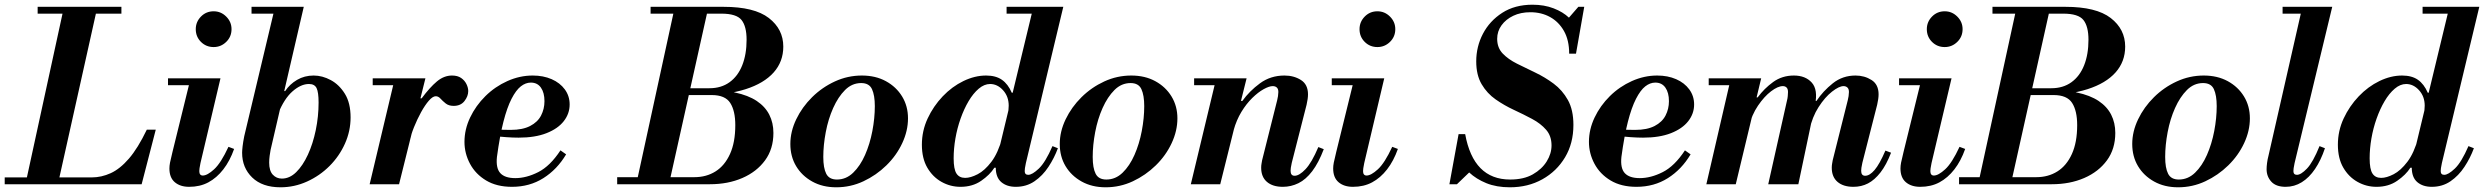

<svg xmlns="http://www.w3.org/2000/svg" viewBox="-47 -783 10557 816"><path d="M61 0 225 -754H367L199 0ZM-27 0V-29H343Q384 -29 423.5 -47Q463 -65 501 -109Q539 -153 577 -232H615L555 0ZM113 -725V-754H469V-725Z M757 11Q719 11 696 -8.5Q673 -28 673 -67Q673 -78 675.5 -91.5Q678 -105 686 -137L763 -450H890L805 -90Q802 -76 801 -68Q800 -60 800 -56Q800 -37 815 -37Q834 -37 863 -63.5Q892 -90 924 -159L948 -150Q930 -99 902 -63Q874 -27 838.5 -8Q803 11 757 11ZM667 -421V-450H845V-421ZM861 -583Q829 -583 807 -605Q785 -627 785 -659Q785 -690 807 -712.5Q829 -735 861 -735Q892 -735 914.5 -712.5Q937 -690 937 -659Q937 -627 914.5 -605Q892 -583 861 -583Z M1145 13Q1068 13 1025 -28.5Q982 -70 982 -134Q982 -143 984 -161Q986 -179 991 -204L1122 -754H1244L1103 -146Q1101 -136 1099 -121Q1097 -106 1097 -92Q1097 -57 1112.5 -40.5Q1128 -24 1151 -24Q1184 -24 1212 -51.5Q1240 -79 1261.5 -125.5Q1283 -172 1295 -230Q1307 -288 1307 -347Q1307 -391 1298.5 -408.5Q1290 -426 1266 -426Q1232 -426 1196.5 -395Q1161 -364 1135 -300L1158 -396H1165Q1184 -425 1215.5 -443.5Q1247 -462 1286 -462Q1323 -462 1359 -442.5Q1395 -423 1419 -384Q1443 -345 1443 -284Q1443 -226 1419 -172.5Q1395 -119 1353.5 -77.5Q1312 -36 1258 -11.5Q1204 13 1145 13ZM1022 -725V-754H1232V-725Z M1524 0 1631 -450H1761L1649 0ZM1537 -421V-450H1749V-421ZM1693 -179 1737 -365H1745Q1780 -412 1810 -437Q1840 -462 1874 -462Q1898 -462 1913 -451.5Q1928 -441 1935.5 -425.5Q1943 -410 1943 -396Q1943 -374 1927 -353.5Q1911 -333 1881 -333Q1860 -333 1847 -343.5Q1834 -354 1825 -364Q1816 -374 1805 -374Q1792 -374 1775.5 -355Q1759 -336 1742.5 -306Q1726 -276 1712.5 -242.5Q1699 -209 1693 -179Z M2129 11Q2064 11 2019 -16Q1974 -43 1950.5 -87Q1927 -131 1927 -180Q1927 -233 1951 -283.5Q1975 -334 2016 -374.5Q2057 -415 2109.5 -438.5Q2162 -462 2217 -462Q2262 -462 2297.5 -446.5Q2333 -431 2353.5 -403Q2374 -375 2374 -339Q2374 -300 2349 -268Q2324 -236 2275.5 -217Q2227 -198 2157 -198Q2133 -198 2105 -200Q2077 -202 2055 -205Q2033 -208 2027 -209L2032 -241Q2049 -234 2069.5 -232.5Q2090 -231 2124 -231Q2174 -231 2206 -247.5Q2238 -264 2252.5 -292Q2267 -320 2267 -353Q2267 -389 2252 -410.5Q2237 -432 2209 -432Q2187 -432 2166.5 -416Q2146 -400 2127 -363Q2108 -326 2092.5 -265.5Q2077 -205 2065 -116Q2060 -68 2079.5 -47Q2099 -26 2143 -26Q2190 -26 2240.5 -51.5Q2291 -77 2335 -144L2359 -127Q2321 -63 2262.5 -26Q2204 11 2129 11Z M2576 0V-30H2904Q2955 -30 2994 -54.5Q3033 -79 3055.5 -128.5Q3078 -178 3078 -251Q3078 -312 3056.5 -345.5Q3035 -379 2978 -379H2805V-408H2983Q3004 -408 3027 -403Q3050 -398 3076 -390Q3133 -378 3169 -354Q3205 -330 3222.5 -295.5Q3240 -261 3240 -218Q3240 -150 3204.5 -101.5Q3169 -53 3108 -26.5Q3047 0 2970 0ZM2657 0 2821 -754H2964L2796 0ZM2775 -379V-408H2968Q3018 -408 3053.5 -433.5Q3089 -459 3107.5 -505.5Q3126 -552 3126 -614Q3126 -671 3104.5 -698Q3083 -725 3019 -725H2718V-754H3028Q3159 -754 3220.5 -706.5Q3282 -659 3282 -585Q3282 -521 3241 -475Q3200 -429 3122 -404Q3044 -379 2933 -379Z M3507 13Q3449 13 3405 -11.5Q3361 -36 3336.5 -77Q3312 -118 3312 -171Q3312 -224 3337 -276Q3362 -328 3404.5 -370Q3447 -412 3501.5 -437Q3556 -462 3616 -462Q3674 -462 3718 -438Q3762 -414 3787 -373Q3812 -332 3812 -280Q3812 -227 3787.5 -174.5Q3763 -122 3720 -80Q3677 -38 3622.5 -12.5Q3568 13 3507 13ZM3510 -20Q3549 -20 3579 -49Q3609 -78 3629.5 -124.5Q3650 -171 3660.5 -226Q3671 -281 3671 -332Q3671 -378 3659 -404Q3647 -430 3613 -430Q3574 -430 3544.5 -400.5Q3515 -371 3494 -324Q3473 -277 3462.5 -221.5Q3452 -166 3452 -116Q3452 -69 3464.5 -44.5Q3477 -20 3510 -20Z M4270 11Q4232 11 4208.5 -9Q4185 -29 4185 -71Q4185 -84 4188 -100.5Q4191 -117 4200 -153L4345 -754H4472L4313 -90Q4310 -77 4309 -68.5Q4308 -60 4308 -56Q4308 -40 4323 -40Q4340 -40 4368 -66.5Q4396 -93 4426 -162L4449 -153Q4434 -112 4409 -74Q4384 -36 4349.5 -12.5Q4315 11 4270 11ZM4035 11Q3992 11 3954.5 -10Q3917 -31 3894 -70.5Q3871 -110 3871 -168Q3871 -227 3895.5 -279.5Q3920 -332 3959.5 -373.5Q3999 -415 4047.5 -438.5Q4096 -462 4144 -462Q4185 -462 4211 -444Q4237 -426 4253 -389H4260L4237 -298Q4238 -309 4239 -317Q4240 -325 4240 -334Q4240 -373 4216 -399.5Q4192 -426 4161 -426Q4136 -426 4112.5 -406Q4089 -386 4069.5 -353Q4050 -320 4035.5 -279Q4021 -238 4013.5 -194.5Q4006 -151 4006 -110Q4006 -64 4018 -45.5Q4030 -27 4055 -27Q4078 -27 4108 -42.5Q4138 -58 4166.5 -95.5Q4195 -133 4213 -199L4186 -70H4179Q4160 -40 4123 -14.5Q4086 11 4035 11ZM4231 -725V-754H4426V-725Z M4652 13Q4594 13 4550 -11.5Q4506 -36 4481.5 -77Q4457 -118 4457 -171Q4457 -224 4482 -276Q4507 -328 4549.5 -370Q4592 -412 4646.5 -437Q4701 -462 4761 -462Q4819 -462 4863 -438Q4907 -414 4932 -373Q4957 -332 4957 -280Q4957 -227 4932.5 -174.5Q4908 -122 4865 -80Q4822 -38 4767.5 -12.5Q4713 13 4652 13ZM4655 -20Q4694 -20 4724 -49Q4754 -78 4774.5 -124.5Q4795 -171 4805.5 -226Q4816 -281 4816 -332Q4816 -378 4804 -404Q4792 -430 4758 -430Q4719 -430 4689.5 -400.5Q4660 -371 4639 -324Q4618 -277 4607.5 -221.5Q4597 -166 4597 -116Q4597 -69 4609.5 -44.5Q4622 -20 4655 -20Z M5405 11Q5362 11 5337.5 -10Q5313 -31 5313 -70Q5313 -80 5314.5 -87.5Q5316 -95 5317 -102L5381 -357Q5383 -364 5384.5 -374.5Q5386 -385 5386 -392Q5386 -405 5379.5 -411Q5373 -417 5362 -417Q5347 -417 5323.5 -404Q5300 -391 5275 -366.5Q5250 -342 5229 -307.5Q5208 -273 5196 -230L5226 -354H5233Q5263 -396 5308 -429Q5353 -462 5412 -462Q5452 -462 5482 -443Q5512 -424 5512 -382Q5512 -364 5506 -338L5443 -91Q5440 -78 5439 -70Q5438 -62 5438 -57Q5438 -36 5455 -36Q5475 -36 5501.5 -64Q5528 -92 5556 -158L5579 -149Q5557 -91 5530 -55.5Q5503 -20 5471.5 -4.5Q5440 11 5405 11ZM5014 0 5122 -450H5251L5139 0ZM5028 -421V-450H5239V-421Z M5703 11Q5665 11 5642 -8.5Q5619 -28 5619 -67Q5619 -78 5621.5 -91.5Q5624 -105 5632 -137L5709 -450H5836L5751 -90Q5748 -76 5747 -68Q5746 -60 5746 -56Q5746 -37 5761 -37Q5780 -37 5809 -63.5Q5838 -90 5870 -159L5894 -150Q5876 -99 5848 -63Q5820 -27 5784.5 -8Q5749 11 5703 11ZM5613 -421V-450H5791V-421ZM5807 -583Q5775 -583 5753 -605Q5731 -627 5731 -659Q5731 -690 5753 -712.5Q5775 -735 5807 -735Q5838 -735 5860.5 -712.5Q5883 -690 5883 -659Q5883 -627 5860.5 -605Q5838 -583 5807 -583Z M6370 13Q6313 13 6270 -4.5Q6227 -22 6197 -50L6145 0H6113L6152 -213H6180Q6215 -20 6371 -20Q6429 -20 6467.5 -42Q6506 -64 6526.5 -97Q6547 -130 6547 -165Q6547 -205 6524 -231.5Q6501 -258 6464.5 -277.5Q6428 -297 6387 -316Q6346 -335 6309.5 -360.5Q6273 -386 6250 -425Q6227 -464 6227 -522Q6227 -585 6255.5 -639.5Q6284 -694 6337.5 -728.5Q6391 -763 6466 -763Q6516 -763 6556 -747.5Q6596 -732 6621 -708L6661 -754H6686L6651 -555H6622Q6622 -612 6600 -651Q6578 -690 6541 -710.5Q6504 -731 6457 -731Q6416 -731 6384.5 -716Q6353 -701 6334.5 -675.5Q6316 -650 6316 -618Q6316 -580 6339.5 -555.5Q6363 -531 6400 -512.5Q6437 -494 6478 -474.5Q6519 -455 6556 -427.5Q6593 -400 6616.5 -358Q6640 -316 6640 -252Q6640 -174 6604.5 -114.5Q6569 -55 6508 -21Q6447 13 6370 13Z M6908 11Q6843 11 6798 -16Q6753 -43 6729.5 -87Q6706 -131 6706 -180Q6706 -233 6730 -283.5Q6754 -334 6795 -374.5Q6836 -415 6888.5 -438.5Q6941 -462 6996 -462Q7041 -462 7076.5 -446.5Q7112 -431 7132.5 -403Q7153 -375 7153 -339Q7153 -300 7128 -268Q7103 -236 7054.5 -217Q7006 -198 6936 -198Q6912 -198 6884 -200Q6856 -202 6834 -205Q6812 -208 6806 -209L6811 -241Q6828 -234 6848.5 -232.5Q6869 -231 6903 -231Q6953 -231 6985 -247.5Q7017 -264 7031.5 -292Q7046 -320 7046 -353Q7046 -389 7031 -410.5Q7016 -432 6988 -432Q6966 -432 6945.5 -416Q6925 -400 6906 -363Q6887 -326 6871.5 -265.5Q6856 -205 6844 -116Q6839 -68 6858.5 -47Q6878 -26 6922 -26Q6969 -26 7019.5 -51.5Q7070 -77 7114 -144L7138 -127Q7100 -63 7041.5 -26Q6983 11 6908 11Z M7830 11Q7787 11 7762.5 -10Q7738 -31 7738 -70Q7738 -80 7739.5 -87.5Q7741 -95 7742 -102L7806 -357Q7808 -364 7809.5 -374.5Q7811 -385 7811 -392Q7811 -405 7804.5 -411Q7798 -417 7788 -417Q7769 -417 7739 -393.5Q7709 -370 7682 -328Q7655 -286 7643 -230L7666 -354H7673Q7701 -396 7742.5 -429Q7784 -462 7839 -462Q7877 -462 7907 -443Q7937 -424 7937 -382Q7937 -364 7931 -338L7868 -91Q7865 -78 7864 -70Q7863 -62 7863 -57Q7863 -36 7880 -36Q7899 -36 7920 -60.5Q7941 -85 7966 -143L7990 -134Q7970 -82 7945 -50Q7920 -18 7892 -3.5Q7864 11 7830 11ZM7205 0 7309 -450H7438L7330 0ZM7468 0 7548 -357Q7550 -364 7551 -374.5Q7552 -385 7552 -392Q7552 -405 7546 -411Q7540 -417 7530 -417Q7509 -417 7480 -395Q7451 -373 7424.5 -334Q7398 -295 7385 -243L7416 -369H7423Q7451 -407 7489 -434.5Q7527 -462 7577 -462Q7626 -462 7653 -432Q7680 -402 7667 -338L7596 0ZM7215 -421V-450H7426V-421Z M8114 11Q8076 11 8053 -8.5Q8030 -28 8030 -67Q8030 -78 8032.5 -91.5Q8035 -105 8043 -137L8120 -450H8247L8162 -90Q8159 -76 8158 -68Q8157 -60 8157 -56Q8157 -37 8172 -37Q8191 -37 8220 -63.5Q8249 -90 8281 -159L8305 -150Q8287 -99 8259 -63Q8231 -27 8195.5 -8Q8160 11 8114 11ZM8024 -421V-450H8202V-421ZM8218 -583Q8186 -583 8164 -605Q8142 -627 8142 -659Q8142 -690 8164 -712.5Q8186 -735 8218 -735Q8249 -735 8271.5 -712.5Q8294 -690 8294 -659Q8294 -627 8271.5 -605Q8249 -583 8218 -583Z M8279 0V-30H8607Q8658 -30 8697 -54.5Q8736 -79 8758.5 -128.5Q8781 -178 8781 -251Q8781 -312 8759.5 -345.5Q8738 -379 8681 -379H8508V-408H8686Q8707 -408 8730 -403Q8753 -398 8779 -390Q8836 -378 8872 -354Q8908 -330 8925.5 -295.5Q8943 -261 8943 -218Q8943 -150 8907.5 -101.5Q8872 -53 8811 -26.5Q8750 0 8673 0ZM8360 0 8524 -754H8667L8499 0ZM8478 -379V-408H8671Q8721 -408 8756.5 -433.5Q8792 -459 8810.5 -505.5Q8829 -552 8829 -614Q8829 -671 8807.5 -698Q8786 -725 8722 -725H8421V-754H8731Q8862 -754 8923.5 -706.5Q8985 -659 8985 -585Q8985 -521 8944 -475Q8903 -429 8825 -404Q8747 -379 8636 -379Z M9210 13Q9152 13 9108 -11.5Q9064 -36 9039.5 -77Q9015 -118 9015 -171Q9015 -224 9040 -276Q9065 -328 9107.5 -370Q9150 -412 9204.5 -437Q9259 -462 9319 -462Q9377 -462 9421 -438Q9465 -414 9490 -373Q9515 -332 9515 -280Q9515 -227 9490.5 -174.5Q9466 -122 9423 -80Q9380 -38 9325.5 -12.5Q9271 13 9210 13ZM9213 -20Q9252 -20 9282 -49Q9312 -78 9332.5 -124.5Q9353 -171 9363.5 -226Q9374 -281 9374 -332Q9374 -378 9362 -404Q9350 -430 9316 -430Q9277 -430 9247.5 -400.5Q9218 -371 9197 -324Q9176 -277 9165.5 -221.5Q9155 -166 9155 -116Q9155 -69 9167.5 -44.5Q9180 -20 9213 -20Z M9667 11Q9626 11 9606 -11Q9586 -33 9586 -64Q9586 -75 9588 -90.5Q9590 -106 9594 -121L9738 -754H9865L9705 -90Q9702 -77 9701 -68.5Q9700 -60 9700 -56Q9700 -40 9715 -40Q9732 -40 9757.5 -66.5Q9783 -93 9811 -162L9834 -153Q9817 -102 9792 -65Q9767 -28 9735.5 -8.5Q9704 11 9667 11ZM9654 -725V-754H9819V-725Z M10288 11Q10250 11 10226.5 -9Q10203 -29 10203 -71Q10203 -84 10206 -100.5Q10209 -117 10218 -153L10363 -754H10490L10331 -90Q10328 -77 10327 -68.5Q10326 -60 10326 -56Q10326 -40 10341 -40Q10358 -40 10386 -66.5Q10414 -93 10444 -162L10467 -153Q10452 -112 10427 -74Q10402 -36 10367.5 -12.5Q10333 11 10288 11ZM10053 11Q10010 11 9972.5 -10Q9935 -31 9912 -70.5Q9889 -110 9889 -168Q9889 -227 9913.5 -279.5Q9938 -332 9977.5 -373.5Q10017 -415 10065.5 -438.5Q10114 -462 10162 -462Q10203 -462 10229 -444Q10255 -426 10271 -389H10278L10255 -298Q10256 -309 10257 -317Q10258 -325 10258 -334Q10258 -373 10234 -399.5Q10210 -426 10179 -426Q10154 -426 10130.5 -406Q10107 -386 10087.5 -353Q10068 -320 10053.5 -279Q10039 -238 10031.5 -194.5Q10024 -151 10024 -110Q10024 -64 10036 -45.5Q10048 -27 10073 -27Q10096 -27 10126 -42.5Q10156 -58 10184.5 -95.5Q10213 -133 10231 -199L10204 -70H10197Q10178 -40 10141 -14.5Q10104 11 10053 11ZM10249 -725V-754H10444V-725Z"/></svg>

Font: Libre Bodoni SemiBold
Style: Italic
Weight: 600
Italic angle: -13°
Version: Version 2.003